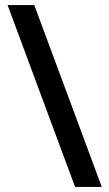

<svg xmlns="http://www.w3.org/2000/svg" viewBox="-20 -738 433 762"><path d="M116 -718H10L278 4H384Z"/></svg>

Font: Noto Sans Arabic UI Cn SmBd
Style: Regular
Weight: 600
Width: 3
Designer: Monotype Design Team, Nadine Chahine and Nizar Qandah
Foundry: Monotype Imaging Inc.
Version: Version 2.010